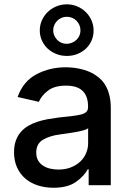

<svg xmlns="http://www.w3.org/2000/svg" viewBox="-20 -868 609 900"><path d="M45.8 -154.1Q45.8 -185.4 54.2 -208.6Q62.5 -231.9 77.2 -248.9Q92 -266 111.9 -277.7Q131.7 -289.4 155 -297.1Q178.3 -304.7 203.8 -309.3Q229.4 -313.9 255 -317.1Q291.9 -321.4 318 -324.2Q344.1 -327.1 360.6 -331.5Q377.1 -335.9 384.9 -343.9Q392.8 -351.9 392.8 -366.5V-369Q392.8 -416.9 367.4 -441.8Q342 -466.6 289.1 -466.6Q235.4 -466.6 204.9 -443.2Q174 -419.7 162.3 -390.6L62.5 -413.4Q89.1 -487.6 151.6 -520.2Q213.8 -552.6 287.6 -552.6Q303.6 -552.6 321.4 -550.8Q339.1 -549 357.1 -544.9Q375 -540.8 392.6 -534.1Q410.2 -527.3 426.1 -517Q442.5 -506.7 456 -492.5Q469.5 -478.3 479 -459.3Q488.6 -440.3 494 -416.2Q499.3 -392 499.3 -362.2V0H395.6V-74.6H391.3Q376.1 -44.4 337 -16Q298.3 12.1 230.1 12.1Q191.4 12.1 157.7 1.2Q123.9 -9.6 99.1 -30.7Q74.2 -51.8 60 -82.9Q45.8 -114 45.8 -154.1ZM166.5 -725.1Q166.5 -750.4 176.3 -772.5Q186.1 -794.7 203.3 -811.4Q220.5 -828.1 243.6 -837.9Q266.7 -847.7 293.3 -847.7Q319.6 -847.7 342.5 -837.9Q365.4 -828.1 382.3 -811.4Q399.1 -794.7 408.9 -772.5Q418.7 -750.4 418.7 -725.1Q418.7 -698.9 408.7 -676.8Q398.8 -654.8 381.6 -639Q364.3 -623.2 341.6 -614.5Q318.9 -605.8 293.3 -605.8Q266.7 -605.8 243.6 -615.1Q220.5 -624.3 203.3 -640.4Q186.1 -656.6 176.3 -678.4Q166.5 -700.3 166.5 -725.1ZM253.2 -73.2Q286.6 -73.2 312.5 -83.5Q338.4 -93.8 356.4 -110.8Q374.3 -127.8 383.7 -150.2Q393.1 -172.6 393.1 -196.7V-267Q389.6 -263.5 380.3 -260.1Q371.1 -256.7 358.8 -253.9Q346.6 -251.1 332.6 -248.6Q318.5 -246.1 305.2 -244.1Q291.9 -242.2 280.4 -240.6Q268.8 -239 261.7 -237.9Q216.3 -232.6 182.9 -213.8Q149.9 -195.3 149.9 -152.7Q149.9 -131 158.7 -115.8Q167.6 -100.5 182.4 -91.1Q197.1 -81.7 215.6 -77.4Q234 -73.2 253.2 -73.2ZM247.5 -681.8Q265.3 -662.6 293.3 -662.6Q306.1 -663 317.6 -667.8Q329.2 -672.6 338.1 -680.9Q346.9 -689.3 352.1 -700.6Q357.2 -712 357.2 -725.1Q357.2 -738.6 352.3 -750.2Q347.3 -761.7 338.6 -770.6Q329.9 -779.5 318.4 -784.4Q306.8 -789.4 293.3 -789.4Q280.2 -789.4 268.5 -784.4Q256.7 -779.5 248 -770.6Q239.3 -761.7 234.4 -750.2Q229.4 -738.6 229.4 -725.1Q229.4 -702.1 247.5 -681.8Z"/></svg>

Font: Inter P Medium
Style: Regular
Weight: 500
Designer: Rasmus Andersson
Foundry: rsms
Version: Version 3.018;git-588b23468